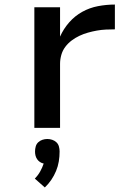

<svg xmlns="http://www.w3.org/2000/svg" viewBox="-20 -562 590 844"><path d="M131 0V-530H244V-401Q259 -435 284 -463.5Q309 -492 341.5 -510Q374 -528 411 -535Q448 -542 485 -542V-433Q465 -433 445 -432Q425 -431 405.5 -427.5Q386 -424 366.5 -418.5Q347 -413 329 -404.5Q311 -396 295 -384Q279 -372 267 -356Q255 -340 249.5 -320.5Q244 -301 244 -281V0ZM177 262 133 223Q147 209 156.5 192Q166 175 172 157Q163 155 155.5 150Q148 145 143 137.5Q138 130 136 121.5Q134 113 134 104Q134 93 137 82Q140 71 148 63.5Q156 56 166.5 52.5Q177 49 188 49Q199 49 209.5 52.5Q220 56 228 63.5Q236 71 239 82Q242 93 242 104Q242 126 238.5 147.5Q235 169 226.5 189.5Q218 210 205.5 228.5Q193 247 177 262Z"/></svg>

Font: Lode Term
Style: Bold
Weight: 700
Monospace: yes
Designer: Belleve Invis
Foundry: Belleve Invis
Version: Version 29.2.0